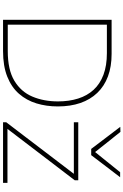

<svg xmlns="http://www.w3.org/2000/svg" viewBox="205 -1016 811 1261"><g transform="rotate(90 610.5 -385.5)"><path d="M110 0Q110 -61 110 -117Q110 -173 110 -238V-475Q110 -540.5 110 -596.5Q110 -652.5 110 -713Q157 -713 194 -713Q231 -713 264.5 -713Q298 -713 334 -713Q417.5 -713 481.8 -689Q546 -665 590 -619Q634 -573 656.5 -507.8Q679 -442.5 679 -360Q679 -284.5 659 -219.2Q639 -154 596 -104.8Q553 -55.5 483.5 -27.8Q414 0 315 0Q276 0 243.8 0Q211.5 0 179.8 0Q148 0 110 0ZM142 -31H316Q438 -31 510.2 -74.2Q582.5 -117.5 614.2 -192.2Q646 -267 646 -361Q646 -434 627.2 -493.2Q608.5 -552.5 569.8 -594.8Q531 -637 471 -659.5Q411 -682 329 -682H142Q142 -631 142 -581.5Q142 -532 142 -475V-238Q142 -181 142 -131.5Q142 -82 142 -31ZM783 0V-21Q829.5 -82 874.2 -140.5Q919 -199 957.5 -250L1136 -484L1143 -465H1023Q993.5 -465 952.8 -465Q912 -465 867.5 -465Q823 -465 783 -465V-494H1164V-471Q1143 -443.5 1114.8 -406.5Q1086.5 -369.5 1056.2 -330Q1026 -290.5 999 -255L819 -19L814 -29H947Q977 -29 1017.5 -29Q1058 -29 1101 -29Q1144 -29 1181 -29V0ZM958 -579Q922 -626.5 885.8 -674.2Q849.5 -722 813 -770L846 -771Q881.5 -727 915.8 -683.8Q950 -640.5 985 -596.5H972Q1007.5 -640.5 1041.8 -683Q1076 -725.5 1111 -769H1144Q1108 -722 1071.5 -674.2Q1035 -626.5 999 -579Z"/></g></svg>

Font: Commissioner Thin
Style: Regular
Weight: 100
Designer: Kostas Bartsokas
Foundry: Kostas Bartsokas
Version: Version 1.001;gftools[0.9.23]